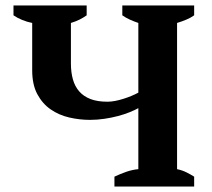

<svg xmlns="http://www.w3.org/2000/svg" viewBox="-20 -682 774 702"><path d="M689.9 0H398.4V-36.1Q420.4 -46.4 442.1 -54Q463.9 -61.5 485.8 -63.5V-286.6Q472.7 -279.3 453.4 -271.5Q434.1 -263.7 410.9 -257.6Q387.7 -251.5 361.6 -247.6Q335.4 -243.7 309.1 -243.7Q271 -243.7 233.2 -252.4Q195.3 -261.2 165.3 -282Q135.3 -302.7 116.5 -337.6Q97.7 -372.6 97.7 -425.3V-598.1Q79.6 -601.6 61.5 -608.9Q43.5 -616.2 29.3 -626V-662.1H296.9V-626Q286.1 -618.2 271.7 -610.8Q257.3 -603.5 239.3 -598.1V-449.7Q239.3 -417.5 246.6 -391.6Q253.9 -365.7 269.8 -347.7Q285.6 -329.6 311 -319.8Q336.4 -310.1 372.6 -310.1Q386.2 -310.1 401.1 -313Q416 -315.9 430.9 -320.6Q445.8 -325.2 460 -331.1Q474.1 -336.9 485.8 -343.3V-598.1Q469.7 -603.5 454.6 -610.4Q439.5 -617.2 427.2 -626V-662.1H689.9V-626Q677.7 -617.2 661.6 -610.4Q645.5 -603.5 627.4 -598.1V-63.5Q646.5 -59.6 662.4 -51.5Q678.2 -43.5 689.9 -36.1Z"/></svg>

Font: PT Astra Serif
Style: Bold
Weight: 700
Designer: A.Korolkova, I. Chaeva
Foundry: ParaType Ltd
Version: Version 1.002